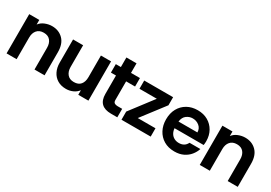

<svg xmlns="http://www.w3.org/2000/svg" viewBox="17 -1353 2970 2101"><g transform="rotate(30 1501.5 -302.5)"><path d="M45 0V-496H172V-438Q198 -473 241.5 -490.5Q285 -508 329 -508Q415 -508 470 -452.5Q525 -397 525 -292V0H398V-275Q398 -331 369.5 -365.5Q341 -400 286 -400Q231 -400 201.5 -365.5Q172 -331 172 -275V0Z M801 12Q737 12 692 -15.5Q647 -43 623 -91.5Q599 -140 599 -202V-496H726V-221Q726 -166 754.5 -131Q783 -96 838 -96Q895 -96 923 -130Q951 -164 951 -221V-496H1079V0H951V-58Q926 -24 885.5 -6Q845 12 801 12Z M1364 0Q1284 0 1243.5 -39Q1203 -78 1203 -156V-389H1139V-496H1203V-617H1331V-496H1444V-389H1331V-155Q1331 -127 1346 -117Q1361 -107 1385 -107H1444V0Z M1497 0V-103L1717 -392H1498V-496H1863V-394L1642 -105H1866V0Z M2170 12Q2092 12 2035.5 -22Q1979 -56 1948 -115Q1917 -174 1917 -248Q1917 -327 1949 -385Q1981 -443 2038 -475.5Q2095 -508 2170 -508Q2244 -508 2299.5 -476Q2355 -444 2386.5 -388Q2418 -332 2418 -259Q2418 -246 2417 -233.5Q2416 -221 2414 -210H2046Q2049 -175 2064.5 -148.5Q2080 -122 2106.5 -107.5Q2133 -93 2167 -93Q2202 -93 2227.5 -108Q2253 -123 2268 -154H2405Q2391 -110 2360 -72Q2329 -34 2281.5 -11Q2234 12 2170 12ZM2047 -295H2286Q2285 -345 2249.5 -374Q2214 -403 2166 -403Q2125 -403 2090 -377.5Q2055 -352 2047 -295Z M2486 0V-496H2613V-438Q2639 -473 2682.5 -490.5Q2726 -508 2770 -508Q2856 -508 2911 -452.5Q2966 -397 2966 -292V0H2839V-275Q2839 -331 2810.5 -365.5Q2782 -400 2727 -400Q2672 -400 2642.5 -365.5Q2613 -331 2613 -275V0Z"/></g></svg>

Font: Rethink Sans
Style: Bold
Weight: 700
Designer: The Rethink Sans project authors (Hans Thiessen). DM Sans designed by Colophon Foundry.
Foundry: Rethink Communications LLC
Version: Version 1.001